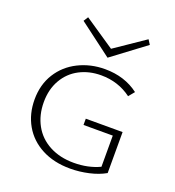

<svg xmlns="http://www.w3.org/2000/svg" viewBox="-123 -759 788 863"><g transform="rotate(20 270.5 -327.5)"><path d="M296 -520 138 -639 152 -661 297 -563 441 -661 455 -639ZM474 -229V-33Q441 -14 396.5 -4Q352 6 308 6Q230 6 172 -24.5Q114 -55 83 -109Q52 -163 52 -232Q52 -303 85.5 -356.5Q119 -410 177 -439Q235 -468 304 -468Q398 -468 465 -417L442 -389Q379 -436 297 -436Q240 -436 194 -412Q148 -388 121.5 -342Q95 -296 95 -235Q95 -173 121.5 -125Q148 -77 198 -50.5Q248 -24 314 -24Q383 -24 438 -50V-199H298V-229Z"/></g></svg>

Font: Ysabeau SC Light
Style: Regular
Weight: 300
Designer: Christian Thalmann (Catharsis Fonts)
Version: Version 0.003